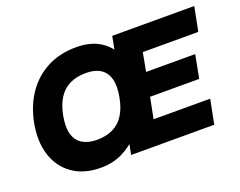

<svg xmlns="http://www.w3.org/2000/svg" viewBox="-113 -918 1417 1135"><g transform="rotate(-20 595.5 -350.0)"><path d="M348 10Q241 10 170 -40Q99 -90 71.5 -177Q44 -264 65 -375Q86 -480 138.5 -554.5Q191 -629 270 -669.5Q349 -710 450 -710Q529 -710 584 -681.5Q639 -653 671 -602Q703 -551 711.5 -484Q720 -417 705 -341Q692 -273 662.5 -210Q633 -147 587 -97.5Q541 -48 481 -19Q421 10 348 10ZM380 -153Q440 -153 482.5 -174Q525 -195 551.5 -236.5Q578 -278 590 -340Q604 -411 591.5 -456.5Q579 -502 544 -524.5Q509 -547 453 -547Q393 -547 350.5 -526Q308 -505 281 -463.5Q254 -422 242 -360Q228 -290 240.5 -244Q253 -198 289.5 -175.5Q326 -153 380 -153ZM539 0 675 -700H1191L1161 -548H812L790 -431H1099L1071 -285H762L736 -153H1092L1062 0Z"/></g></svg>

Font: REM
Style: Bold Italic
Weight: 700
Italic angle: -11°
Designer: Octavio Pardo
Foundry: Ashler Design
Version: Version 1.005;gftools[0.9.28]